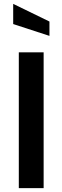

<svg xmlns="http://www.w3.org/2000/svg" viewBox="-20 -970 322 990"><path d="M205 0H77V-700H205ZM235 -785 48 -846V-950L235 -859Z"/></svg>

Font: Cabin
Style: Bold
Weight: 700
Designer: Pablo Impallari
Foundry: Pablo Impallari. www.impallari.com Igino Marini. www.ikern.com
Version: Version 1.005